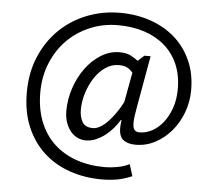

<svg xmlns="http://www.w3.org/2000/svg" viewBox="-59 -778 1183 1045"><g transform="rotate(5 532.0 -256.0)"><path d="M707 -491H741L690 -204Q685 -178 682.5 -157.5Q680 -137 680 -121Q680 -96 688.5 -84.5Q697 -73 718 -73Q752 -73 785.5 -91Q819 -109 845 -142Q871 -175 887.5 -221.5Q904 -268 904 -326Q904 -403 878 -462Q852 -521 805 -561.5Q758 -602 693 -623Q628 -644 550 -644Q469 -644 397.5 -614Q326 -584 273.5 -531Q221 -478 190.5 -404Q160 -330 160 -243Q160 -154 187.5 -84Q215 -14 266 34Q317 82 388 107Q459 132 546 132Q575 132 612 125.5Q649 119 679 104L699 168Q654 187 616 193.5Q578 200 534 200Q441 200 359.5 172Q278 144 217.5 89Q157 34 122 -47.5Q87 -129 87 -236Q87 -345 124.5 -433Q162 -521 226 -583Q290 -645 375 -678.5Q460 -712 555 -712Q645 -712 722 -685.5Q799 -659 855.5 -609.5Q912 -560 944.5 -488.5Q977 -417 977 -326Q977 -262 955 -203.5Q933 -145 895.5 -101Q858 -57 808 -30.5Q758 -4 702 -4Q660 -4 635 -22Q610 -40 610 -89Q610 -98 611 -108.5Q612 -119 614 -131H610Q596 -108 577 -85.5Q558 -63 534.5 -45Q511 -27 484.5 -15.5Q458 -4 429 -4Q405 -4 383 -14.5Q361 -25 345 -45Q329 -65 319.5 -92.5Q310 -120 310 -155Q310 -219 331 -281Q352 -343 387.5 -391Q423 -439 470.5 -468.5Q518 -498 571 -498Q608 -498 630 -487Q652 -476 673 -460ZM650 -393Q633 -413 616 -420.5Q599 -428 573 -428Q534 -428 500 -404.5Q466 -381 441.5 -343.5Q417 -306 402.5 -259.5Q388 -213 388 -168Q388 -129 404 -101.5Q420 -74 462 -74Q482 -74 503.5 -87Q525 -100 546 -122.5Q567 -145 586 -173Q605 -201 620 -230Z"/></g></svg>

Font: PT Sans
Style: Regular
Weight: 400
Designer: A.Korolkova, O.Umpeleva, V.Yefimov
Foundry: ParaType Ltd
Version: Version 2.003